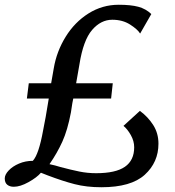

<svg xmlns="http://www.w3.org/2000/svg" viewBox="-24 -776 734 807"><path d="M176 -39 148 -50Q131 -30 96 -10.5Q61 9 34 9Q17 9 6.5 0.5Q-4 -8 -4 -26Q-4 -42 12.5 -59.5Q29 -77 56 -88.5Q83 -100 114 -100Q139 -127 157 -227Q167 -274 181 -362H89L97 -426H191L202 -489Q214 -560 252 -621.5Q290 -683 348 -719.5Q406 -756 475 -756Q526 -756 557.5 -747.5Q589 -739 612 -717L565 -635Q554 -653 522.5 -673Q491 -693 448 -693Q400 -693 363 -650Q326 -607 310 -506L296 -426H450L443 -362H284Q282 -350 280 -342Q279 -332 277 -322.5Q275 -313 274 -303Q260 -229 238 -180.5Q216 -132 184 -86Q208 -81 230 -74Q275 -62 309.5 -55Q344 -48 380 -48Q462 -48 501 -75Q540 -102 540 -157Q540 -183 526 -208Q512 -233 495 -247L564 -310Q598 -285 620 -250.5Q642 -216 642 -172Q642 -94 584.5 -41.5Q527 11 402 11Q340 11 289.5 -2Q239 -15 176 -39Z"/></svg>

Font: Koeln Type Serif
Style: Italic
Weight: 400
Italic angle: -8°
Designer: Eben Sorkin
Foundry: Eben Sorkin
Version: Version 2.002